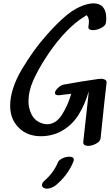

<svg xmlns="http://www.w3.org/2000/svg" viewBox="-20 -867 660 1153"><path d="M396 74Q423 74 423 92Q423 99 421 103Q387 187 312 248Q302 255 288.5 260.5Q275 266 263 266Q252 266 244 262Q232 255 232 245Q232 231 247 218Q301 172 329 106Q335 93 355.5 83.5Q376 74 396 74ZM586 -394Q601 -394 611 -388.5Q621 -383 620 -370Q611 -297 605.5 -242Q600 -187 596 -151L584 -36Q582 -18 557.5 -4.5Q533 9 509 9Q495 9 487 3Q479 -3 480 -15Q485 -63 499.5 -191.5Q514 -320 513 -319Q490 -239 452 -178Q414 -117 353 -82Q326 -66 293 -57.5Q260 -49 226 -49Q154 -49 106 -88Q41 -142 41 -231Q41 -332 111.5 -451Q182 -570 263 -660Q325 -730 381 -776.5Q437 -823 501 -841Q524 -847 541 -847Q579 -847 598.5 -824Q618 -801 618 -760Q618 -740 616 -730Q613 -712 587.5 -699Q562 -686 538 -686Q524 -686 516.5 -691.5Q509 -697 511 -708Q514 -726 514 -737Q514 -762 500 -776Q464 -753 459 -749Q349 -668 249 -511Q205 -442 178 -380Q151 -318 151 -258Q151 -220 167.5 -184Q184 -148 216 -133Q241 -121 262 -121Q315 -121 351 -176.5Q387 -232 408 -304Q364 -298 342 -296L332 -295Q310 -295 310 -309Q310 -322 328 -339Q346 -356 363 -359Q460 -377 572 -393Q576 -394 586 -394Z"/></svg>

Font: Sedgwick Ave
Style: Regular
Weight: 400
Designer: Kevin Burke, Pedro Vergani
Foundry: Google, Inc.
Version: Version 1.000